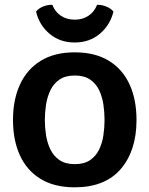

<svg xmlns="http://www.w3.org/2000/svg" viewBox="-20 -786 638 820"><path d="M35.5 -273.5Q35.5 -360.5 65.5 -425.5Q95.5 -490.5 154.2 -526.5Q213 -562.5 299 -562.5Q386 -562.5 444.8 -526.5Q503.5 -490.5 533.2 -425.8Q563 -361 563 -273.5Q563 -142.5 495.8 -64.2Q428.5 14 299 14Q212 14 153.5 -21.8Q95 -57.5 65.2 -122.2Q35.5 -187 35.5 -273.5ZM171.5 -273.5Q171.5 -242.5 176.5 -209.5Q181.5 -176.5 195 -148.2Q208.5 -120 233.8 -102.5Q259 -85 299.5 -85Q340 -85 365.2 -102.5Q390.5 -120 403.8 -148.2Q417 -176.5 421.8 -209.5Q426.5 -242.5 426.5 -273.5Q426.5 -305 421.8 -338.2Q417 -371.5 403.8 -400Q390.5 -428.5 365.2 -446Q340 -463.5 299.5 -463.5Q259 -463.5 233.8 -446Q208.5 -428.5 195 -400Q181.5 -371.5 176.5 -338.2Q171.5 -305 171.5 -273.5ZM464.5 -736.5Q450.5 -679 406.5 -641.8Q362.5 -604.5 299 -604.5Q235.5 -604.5 191.5 -641.8Q147.5 -679 134 -736.5Q145 -750.5 164.2 -758.2Q183.5 -766 203.5 -765.5Q215 -735.5 240 -718.8Q265 -702 299 -702Q333 -702 358 -718.8Q383 -735.5 394.5 -765.5Q414.5 -766 433.8 -758.2Q453 -750.5 464.5 -736.5Z"/></svg>

Font: Signika SC SemiBold
Style: Regular
Weight: 600
Designer: Anna Giedryś
Foundry: Anna Giedryś
Version: Version 2.000; ttfautohint (v1.8.3) -l 8 -r 50 -G 200 -x 9 -